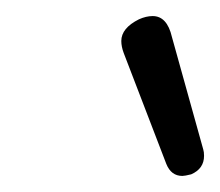

<svg xmlns="http://www.w3.org/2000/svg" viewBox="-20 -778 274 239"><path d="M207 -559Q193 -559 187 -574L134 -712Q131 -720 131 -727Q131 -743 153 -754Q162 -758 170 -758Q188 -758 194 -732L233 -592Q234 -589 234 -584Q234 -568 218 -561Q210 -559 207 -559Z"/></svg>

Font: Kodchasan Light
Style: Italic
Weight: 300
Italic angle: -10°
Version: Version 1.000; ttfautohint (v1.6)